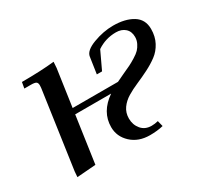

<svg xmlns="http://www.w3.org/2000/svg" viewBox="-99 -611 846 777"><g transform="rotate(-30 324.5 -222.5)"><path d="M58.1 -411.1 63 -439Q151.4 -439 214.8 -445.8L212.9 -418L188 -245.1H399.9Q411.6 -251 435.5 -262Q459.5 -272.9 471.7 -278.8Q483.9 -284.7 501.7 -295.7Q519.5 -306.6 528.3 -315.9Q537.1 -325.2 543.9 -338.9Q550.8 -352.5 550.8 -368.2Q550.8 -394 534.7 -408.4Q518.6 -422.9 492.2 -422.9Q443.8 -422.9 403.8 -396L365.2 -314H340.8L352.1 -390.1Q355.5 -416.5 402.8 -434.3Q450.2 -452.1 496.1 -452.1Q551.8 -452.1 587.4 -430.4Q623 -408.7 623 -363.8Q623 -328.6 608.6 -301.5Q594.2 -274.4 571.5 -257.6Q548.8 -240.7 521.2 -226.8Q493.7 -212.9 465.8 -200.9Q438 -189 415.3 -175.3Q392.6 -161.6 378.2 -141.4Q363.8 -121.1 363.8 -94.2Q363.8 -64.9 381.3 -43.9Q398.9 -22.9 429.2 -22.9Q444.8 -22.9 460 -26.9L466.8 0Q439 6.8 404.8 6.8Q351.6 6.8 317.9 -24.4Q284.2 -55.7 284.2 -100.1Q284.2 -170.9 352.1 -217.8H184.1L152.8 0L64.9 6.8L66.9 -19L116.2 -363.8Q119.1 -380.9 119.1 -391.1Q119.1 -402.8 112.8 -407Q106.4 -411.1 88.9 -411.1Z"/></g></svg>

Font: Dihjauti S
Style: Bold Italic
Weight: 700
Italic angle: -9°
Designer: T. Christopher White
Version: Version 3.0.0